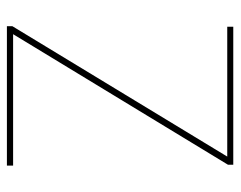

<svg xmlns="http://www.w3.org/2000/svg" viewBox="-88 -590 679 542"><g transform="rotate(90 251.0 -319.5)"><path d="M448 -17.5V0H54.5V-15.5L422.5 -622H56V-639H445.5V-624L77 -17.5Z"/></g></svg>

Font: Anek Gurmukhi Medium Thin
Style: Regular
Weight: 250
Version: Version 1.003